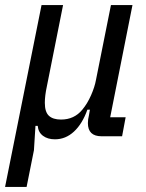

<svg xmlns="http://www.w3.org/2000/svg" viewBox="-34 -538 576 758"><path d="M-14 200 130 -518H215L151 -197Q143 -160 143 -132Q143 -96 159 -81Q175 -66 207 -66Q259 -66 291 -105Q311 -129 325.5 -162Q340 -195 345 -223L404 -518H489L401 -75H462L448 0H367Q313 0 313 -52Q313 -60 314 -67Q315 -74 317 -82L321 -105H311Q291 -49 258 -18.5Q225 12 183 12Q154 12 135.5 -2Q117 -16 115 -41H106L100 55L71 200Z"/></svg>

Font: IBM Plex Sans Condensed Text
Style: Italic
Weight: 450
Width: 3
Italic angle: -11°
Designer: Mike Abbink, Paul van der Laan, Pieter van Rosmalen
Foundry: Bold Monday
Version: Version 1.1